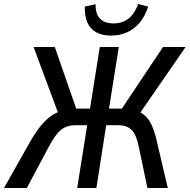

<svg xmlns="http://www.w3.org/2000/svg" viewBox="-49 -940 948 960"><path d="M-29 0 110 -246Q137 -291 164.5 -322Q192 -353 223 -370.5Q254 -388 291 -392L246 -363L119 -705H225L338 -380L325 -397H401L450 -705H545L496 -397H574L549 -380L766 -705H879L643 -363L607 -392Q644 -387 668.5 -368Q693 -349 707.5 -318.5Q722 -288 732 -247L790 0H688L645 -206Q633 -266 609.5 -290Q586 -314 542 -314H482L433 0H337L387 -314H327Q286 -314 257 -291.5Q228 -269 195 -206L85 0ZM506 -762Q462 -762 432 -778.5Q402 -795 388 -827Q374 -859 375 -907L429 -919Q428 -870 451 -846.5Q474 -823 518 -823Q563 -823 593.5 -847Q624 -871 642 -920L692 -907Q677 -860 650 -827.5Q623 -795 586.5 -778.5Q550 -762 506 -762Z"/></svg>

Font: Nunito Sans 10pt Condensed SemiBold
Style: Italic
Weight: 600
Width: 3
Italic angle: -9°
Designer: Vernon Adams
Foundry: Vernon Adams
Version: Version 3.101;gftools[0.9.27]